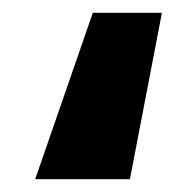

<svg xmlns="http://www.w3.org/2000/svg" viewBox="-20 -280 303 300"><path d="M233 -260 183 0H35L125 -260Z"/></svg>

Font: Titillium Web
Style: Bold
Weight: 700
Designer: Mohamed Gaber, Accademia di Belle Arti di Urbino
Foundry: Kief Type Foundry, Accademia di Belle Arti di Urbino
Version: Version 3.000